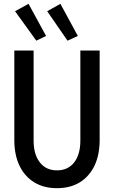

<svg xmlns="http://www.w3.org/2000/svg" viewBox="-20 -987 602 1015"><path d="M281.2 7.8Q211.4 7.8 160.9 -23.2Q110.4 -54.2 83 -111.1Q55.7 -168 55.7 -246.6V-719.7H157.7V-243.7Q157.7 -170.4 190.7 -128.4Q223.6 -86.4 281.2 -86.4Q339.4 -86.4 372.1 -128.4Q404.8 -170.4 404.8 -243.7V-719.7H506.8V-246.6Q506.8 -168 479.5 -111.1Q452.1 -54.2 401.9 -23.2Q351.6 7.8 281.2 7.8ZM171.9 -772 59.6 -927.7 130.9 -966.8 223.6 -796.9ZM336.9 -772 229.5 -927.7 299.3 -966.8 391.6 -796.9Z"/></svg>

Font: Reddit Mono Medium
Style: Regular
Weight: 500
Monospace: yes
Designer: Stephen Hutchings
Foundry: Reddit
Version: Version 1.014